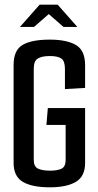

<svg xmlns="http://www.w3.org/2000/svg" viewBox="-20 -794 418 819"><path d="M193 5Q116 5 77 -18.5Q38 -42 38 -99V-517Q38 -580 76.5 -602.5Q115 -625 192 -625Q265 -625 304 -602Q343 -579 343 -516V-419L257 -414V-500Q257 -534 241.5 -544.5Q226 -555 193 -555Q159 -555 141.5 -544.5Q124 -534 124 -501V-112Q124 -83 142.5 -74.5Q161 -66 194 -66Q225 -66 242.5 -74.5Q260 -83 260 -112V-261H178L184 -333H343V-99Q343 -42 304 -18.5Q265 5 193 5ZM65 -679 149 -774H226L310 -679H251L188 -734L125 -679Z"/></svg>

Font: Smooch Sans SemiBold
Style: Bold
Weight: 600
Designer: Robert E. Leuschke
Foundry: Robert E. Leuschke
Version: Version 1.010; ttfautohint (v1.8.3)